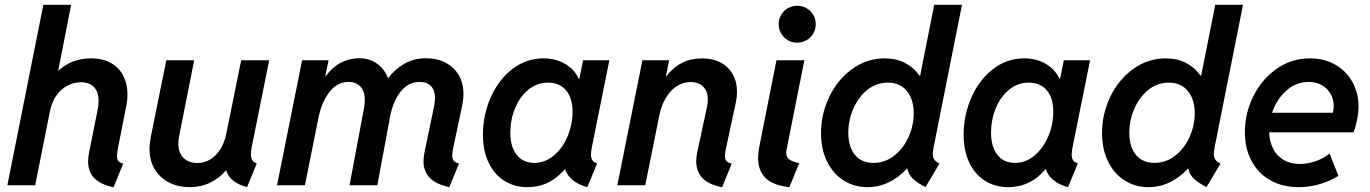

<svg xmlns="http://www.w3.org/2000/svg" viewBox="-20 -772 5708 800"><path d="M347.2 -99.6Q347.2 -117.7 351.6 -138.7L386.7 -314Q390.6 -332 390.6 -351.6Q390.6 -389.6 371.3 -409.4Q352.1 -429.2 317.4 -429.2Q286.6 -429.2 259.8 -414.6Q232.9 -399.9 214.4 -373Q195.8 -346.2 188.5 -310.5L126.5 0H10.7L160.6 -752H276.4L222.7 -478H224.6Q250.5 -502.9 284.9 -515.9Q319.3 -528.8 358.9 -528.8Q409.2 -528.8 443.4 -508.8Q477.5 -488.8 494.4 -454.8Q511.2 -420.9 511.2 -377.9Q511.2 -357.9 506.3 -331.1L471.2 -153.8Q467.3 -132.8 467.3 -121.6Q467.3 -107.4 473.1 -100.6Q479 -93.8 493.2 -90.3L453.1 8.3Q399.9 -2.9 373.5 -29.1Q347.2 -55.2 347.2 -99.6Z M603 -152.3Q603 -173.8 608.4 -201.7L672.9 -521H789.1L726.6 -206.1Q723.1 -189.5 723.1 -173.8Q723.1 -134.8 744.9 -113.8Q766.6 -92.8 801.8 -92.8Q833 -92.8 857.9 -108.9Q882.8 -125 899.2 -152.1Q915.5 -179.2 922.4 -212.4L984.9 -521H1101.6L1028.8 -158.7Q1025.4 -140.1 1025.4 -129.4Q1025.4 -114.7 1031 -105.2Q1036.6 -95.7 1049.8 -90.8L1009.3 7.8Q972.7 -2 950.9 -19.8Q929.2 -37.6 922.9 -61.5H921.4Q893.1 -28.8 855 -10.5Q816.9 7.8 770 7.8Q723.1 7.8 685.1 -11.2Q647 -30.3 625 -66.4Q603 -102.5 603 -152.3Z M1744.6 -99.1Q1744.6 -119.1 1749 -138.7L1788.6 -329.1Q1792.5 -346.2 1792.5 -363.3Q1792.5 -396 1775.9 -413.3Q1759.3 -430.7 1729 -430.7Q1679.7 -430.7 1647.9 -388.4Q1616.2 -346.2 1605 -284.2L1552.2 0H1436.5L1497.1 -323.7Q1500 -340.8 1500 -355.5Q1500 -392.1 1481.7 -411.4Q1463.4 -430.7 1432.1 -430.7Q1385.3 -430.7 1352.8 -388.7Q1320.3 -346.7 1307.1 -282.2L1250.5 0H1134.3L1238.8 -521H1349.1L1335.4 -455.6H1337.9Q1364.7 -492.2 1400.1 -510.7Q1435.5 -529.3 1477.1 -529.3Q1519 -529.3 1550.5 -507.1Q1582 -484.9 1596.2 -447.3H1597.7Q1626.5 -484.9 1666 -507.1Q1705.6 -529.3 1754.4 -529.3Q1800.3 -529.3 1835.7 -511.2Q1871.1 -493.2 1891.1 -459.5Q1911.1 -425.8 1911.1 -380.9Q1911.1 -357.4 1906.2 -334.5L1868.2 -154.3Q1864.3 -135.7 1864.3 -124.5Q1864.3 -109.4 1870.8 -101.8Q1877.4 -94.2 1892.6 -90.8L1852.1 7.8Q1793 -5.4 1768.8 -33Q1744.6 -60.5 1744.6 -99.1Z M1992.2 -210.4Q1992.2 -291.5 2024.2 -365Q2056.2 -438.5 2114 -483.6Q2171.9 -528.8 2244.6 -528.8Q2295.4 -528.8 2334.2 -506.1Q2373 -483.4 2392.1 -443.4H2394L2409.7 -521H2519L2446.3 -159.7Q2442.4 -140.1 2442.4 -127.9Q2442.4 -113.8 2448.2 -104.5Q2454.1 -95.2 2467.8 -90.8L2427.2 7.8Q2392.1 -1 2366.9 -21.2Q2341.8 -41.5 2335 -67.4H2334Q2270.5 7.8 2178.2 7.8Q2123 7.8 2080.8 -19Q2038.6 -45.9 2015.4 -95.5Q1992.2 -145 1992.2 -210.4ZM2365.7 -306.6Q2365.7 -363.3 2338.6 -395.5Q2311.5 -427.7 2263.7 -427.7Q2217.3 -427.7 2181.4 -398.2Q2145.5 -368.7 2126 -320.6Q2106.4 -272.5 2106.4 -218.8Q2106.4 -160.6 2132.8 -127Q2159.2 -93.3 2206.1 -93.3Q2251.5 -93.3 2288.1 -124.3Q2324.7 -155.3 2345.2 -204.6Q2365.7 -253.9 2365.7 -306.6Z M2880.9 -99.6Q2880.9 -117.7 2885.3 -138.2L2925.8 -326.7Q2929.2 -342.3 2929.2 -357.4Q2929.2 -392.1 2909.7 -411.1Q2890.1 -430.2 2857.9 -430.2Q2826.7 -430.2 2799.8 -412.8Q2772.9 -395.5 2754.2 -364Q2735.4 -332.5 2727.1 -291L2668.5 0H2552.2L2656.7 -521H2768.1L2754.4 -454.1H2756.3Q2813.5 -528.8 2905.8 -528.8Q2949.2 -528.8 2981.9 -511.7Q3014.6 -494.6 3032.7 -463.1Q3050.8 -431.6 3050.8 -389.6Q3050.8 -367.2 3045.9 -344.7L3004.9 -153.8Q3000.5 -134.8 3000.5 -122.6Q3000.5 -107.9 3007.1 -100.6Q3013.7 -93.3 3028.8 -90.3L2988.8 8.3Q2932.6 -2.9 2906.7 -30.3Q2880.9 -57.6 2880.9 -99.6Z M3138.7 -113.8Q3138.7 -135.3 3144 -162.1L3215.3 -521H3331.5L3257.3 -147.9Q3255.9 -141.6 3255.9 -136.2Q3255.9 -115.2 3271 -106Q3286.1 -96.7 3310.1 -92.3L3269 7.8Q3201.2 0.5 3169.9 -30.3Q3138.7 -61 3138.7 -113.8ZM3224.6 -671.4Q3224.6 -692.4 3234.9 -710Q3245.1 -727.5 3262.7 -737.8Q3280.3 -748 3301.8 -748Q3322.8 -748 3340.6 -737.8Q3358.4 -727.5 3368.7 -710Q3378.9 -692.4 3378.9 -671.4Q3378.9 -650.4 3368.7 -632.6Q3358.4 -614.7 3340.6 -604.5Q3322.8 -594.2 3301.8 -594.2Q3280.3 -594.2 3262.7 -604.5Q3245.1 -614.7 3234.9 -632.6Q3224.6 -650.4 3224.6 -671.4Z M3760.7 -69.3H3758.8Q3725.1 -32.7 3683.3 -12.5Q3641.6 7.8 3594.2 7.8Q3539.1 7.8 3494.9 -20.3Q3450.7 -48.3 3425.8 -99.6Q3400.9 -150.9 3400.9 -217.8Q3400.9 -296.9 3435.3 -368.7Q3469.7 -440.4 3530.8 -484.6Q3591.8 -528.8 3666.5 -528.8Q3713.9 -528.8 3750.5 -510Q3787.1 -491.2 3811 -457H3814L3872.6 -752H3988.3L3870.1 -158.7Q3866.7 -139.2 3866.7 -130.4Q3866.7 -116.2 3873 -106.9Q3879.4 -97.7 3894.5 -90.3L3836.4 7.3Q3802.2 -9.3 3783.7 -27.3Q3765.1 -45.4 3760.7 -69.3ZM3787.1 -299.8Q3787.1 -358.4 3758.3 -393.1Q3729.5 -427.7 3679.2 -427.7Q3631.3 -427.7 3593.8 -397.5Q3556.2 -367.2 3535.4 -318.8Q3514.6 -270.5 3514.6 -218.8Q3514.6 -160.2 3542.2 -126.7Q3569.8 -93.3 3619.6 -93.3Q3667.5 -93.3 3705.8 -123.3Q3744.1 -153.3 3765.6 -200.9Q3787.1 -248.5 3787.1 -299.8Z M3995.1 -210.4Q3995.1 -291.5 4027.1 -365Q4059.1 -438.5 4116.9 -483.6Q4174.8 -528.8 4247.6 -528.8Q4298.3 -528.8 4337.2 -506.1Q4376 -483.4 4395 -443.4H4397L4412.6 -521H4522L4449.2 -159.7Q4445.3 -140.1 4445.3 -127.9Q4445.3 -113.8 4451.2 -104.5Q4457 -95.2 4470.7 -90.8L4430.2 7.8Q4395 -1 4369.9 -21.2Q4344.7 -41.5 4337.9 -67.4H4336.9Q4273.4 7.8 4181.2 7.8Q4126 7.8 4083.7 -19Q4041.5 -45.9 4018.3 -95.5Q3995.1 -145 3995.1 -210.4ZM4368.7 -306.6Q4368.7 -363.3 4341.6 -395.5Q4314.5 -427.7 4266.6 -427.7Q4220.2 -427.7 4184.3 -398.2Q4148.4 -368.7 4128.9 -320.6Q4109.4 -272.5 4109.4 -218.8Q4109.4 -160.6 4135.7 -127Q4162.1 -93.3 4209 -93.3Q4254.4 -93.3 4291 -124.3Q4327.6 -155.3 4348.1 -204.6Q4368.7 -253.9 4368.7 -306.6Z M4931.6 -69.3H4929.7Q4896 -32.7 4854.2 -12.5Q4812.5 7.8 4765.1 7.8Q4710 7.8 4665.8 -20.3Q4621.6 -48.3 4596.7 -99.6Q4571.8 -150.9 4571.8 -217.8Q4571.8 -296.9 4606.2 -368.7Q4640.6 -440.4 4701.7 -484.6Q4762.7 -528.8 4837.4 -528.8Q4884.8 -528.8 4921.4 -510Q4958 -491.2 4981.9 -457H4984.9L5043.5 -752H5159.2L5041 -158.7Q5037.6 -139.2 5037.6 -130.4Q5037.6 -116.2 5043.9 -106.9Q5050.3 -97.7 5065.4 -90.3L5007.3 7.3Q4973.1 -9.3 4954.6 -27.3Q4936 -45.4 4931.6 -69.3ZM4958 -299.8Q4958 -358.4 4929.2 -393.1Q4900.4 -427.7 4850.1 -427.7Q4802.2 -427.7 4764.6 -397.5Q4727.1 -367.2 4706.3 -318.8Q4685.5 -270.5 4685.5 -218.8Q4685.5 -160.2 4713.1 -126.7Q4740.7 -93.3 4790.5 -93.3Q4838.4 -93.3 4876.7 -123.3Q4915 -153.3 4936.5 -200.9Q4958 -248.5 4958 -299.8Z M5167 -220.7Q5167 -300.3 5202.4 -371.3Q5237.8 -442.4 5299.8 -485.6Q5361.8 -528.8 5438.5 -528.8Q5498.5 -528.8 5544.4 -502.2Q5590.3 -475.6 5615.5 -429.7Q5640.6 -383.8 5640.6 -328.6Q5640.6 -302.7 5634.5 -272.5Q5628.4 -242.2 5619.6 -220.7H5268.1Q5269.5 -181.6 5284.9 -151.9Q5300.3 -122.1 5328.6 -105.5Q5356.9 -88.9 5395.5 -88.9Q5429.7 -88.9 5463.1 -100.8Q5496.6 -112.8 5520 -132.3L5556.6 -39.1Q5521 -17.1 5478.5 -4.6Q5436 7.8 5391.6 7.8Q5323.7 7.8 5272.9 -21Q5222.2 -49.8 5194.6 -101.6Q5167 -153.3 5167 -220.7ZM5533.7 -302.2Q5537.1 -315.9 5537.1 -329.6Q5537.1 -358.4 5523.9 -381.3Q5510.7 -404.3 5487.1 -417.5Q5463.4 -430.7 5432.6 -430.7Q5380.4 -430.7 5339.8 -394.5Q5299.3 -358.4 5280.3 -302.2Z"/></svg>

Font: Reddit Sans Fudge SmBold Italic
Style: Regular
Weight: 600
Italic angle: -11.25°
Designer: Stephen Hutchings
Version: Version 1.013